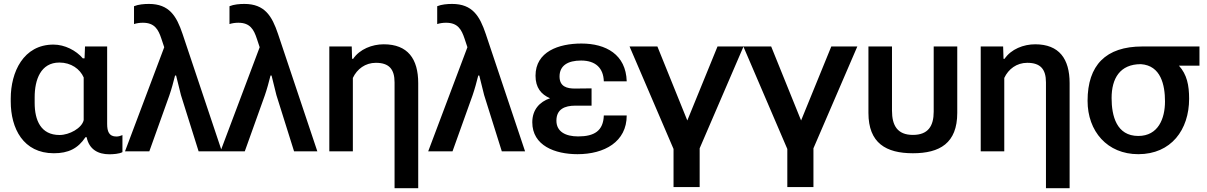

<svg xmlns="http://www.w3.org/2000/svg" viewBox="-20 -778 6205 987"><path d="M256.8 9.8C331.5 9.8 380.9 -14.6 419.4 -72.8H425.3C438.5 -8.8 485.4 15.1 542 15.1C559.6 15.1 594.2 13.2 609.4 3.9V-83.5C599.1 -79.1 588.9 -76.2 578.1 -76.2C540 -76.2 530.8 -103 530.8 -141.1V-539.1H417L414.6 -478H405.8C371.1 -518.6 313 -548.8 254.9 -548.8C100.1 -548.8 35.2 -407.2 35.2 -271.5V-256.3C35.2 -117.7 99.6 9.8 256.8 9.8ZM286.1 -84C189.5 -84 158.2 -160.2 158.2 -249V-278.3C158.2 -367.7 189 -456.5 285.2 -456.5C345.7 -456.5 391.1 -423.3 410.2 -379.9V-160.6C400.9 -119.1 336.4 -84 286.1 -84Z M622.6 0H747.6L850.6 -287.6C861.8 -319.8 871.6 -356.4 879.9 -389.6H885.3C893.1 -357.4 901.9 -320.8 910.2 -289.1L1001 0H1120.6L918.5 -603.5C887.7 -695.3 850.1 -757.8 745.6 -757.8C721.2 -757.8 691.4 -755.4 668.9 -746.1V-654.3C682.6 -658.7 698.2 -661.1 714.4 -661.1C774.9 -661.1 793.9 -626.5 809.6 -579.1L824.2 -535.2Z M1113.3 0H1238.3L1341.3 -287.6C1352.5 -319.8 1362.3 -356.4 1370.6 -389.6H1376C1383.8 -357.4 1392.6 -320.8 1400.9 -289.1L1491.7 0H1611.3L1409.2 -603.5C1378.4 -695.3 1340.8 -757.8 1236.3 -757.8C1211.9 -757.8 1182.1 -755.4 1159.7 -746.1V-654.3C1173.3 -658.7 1189 -661.1 1205.1 -661.1C1265.6 -661.1 1284.7 -626.5 1300.3 -579.1L1314.9 -535.2Z M2008.3 189.5H2129.9V-350.6C2129.9 -475.6 2076.2 -550.3 1952.6 -550.3C1893.1 -550.3 1829.1 -525.4 1795.4 -475.6H1790L1788.1 -539.1H1672.9V0H1793.9V-377.4C1815.4 -423.3 1857.9 -455.1 1912.1 -455.1C1980 -455.1 2008.3 -422.4 2008.3 -354.5Z M2181.2 0H2306.2L2409.2 -287.6C2420.4 -319.8 2430.2 -356.4 2438.5 -389.6H2443.8C2451.7 -357.4 2460.4 -320.8 2468.8 -289.1L2559.6 0H2679.2L2477.1 -603.5C2446.3 -695.3 2408.7 -757.8 2304.2 -757.8C2279.8 -757.8 2250 -755.4 2227.5 -746.1V-654.3C2241.2 -658.7 2256.8 -661.1 2272.9 -661.1C2333.5 -661.1 2352.5 -626.5 2368.2 -579.1L2382.8 -535.2Z M2948.7 14.6C3086.9 14.6 3201.7 -48.8 3201.7 -184.6H3084C3081.5 -105.5 3035.2 -76.7 2952.1 -76.7C2886.7 -76.7 2840.3 -101.6 2840.3 -157.7C2840.3 -216.3 2882.3 -234.9 2937.5 -234.9H3021V-323.7L2937.5 -322.8C2894 -322.3 2856.4 -333 2856.4 -384.8C2856.4 -440.9 2898.9 -466.8 2967.3 -466.8C3041.5 -466.8 3082 -428.2 3084 -359.9H3201.7C3197.8 -498 3094.7 -554.2 2968.8 -554.2C2852.1 -554.2 2732.9 -512.7 2732.9 -388.7C2732.9 -327.6 2761.7 -292.5 2807.6 -272.9C2754.4 -254.9 2716.3 -214.4 2716.3 -149.4C2716.3 -29.3 2833 14.6 2948.7 14.6Z M3576.7 183.6V-15.6L3802.2 -539.1H3668.5L3513.2 -158.7L3359.4 -539.1H3216.3L3442.4 -12.2V183.6Z M4161.6 183.6V-15.6L4387.2 -539.1H4253.4L4098.1 -158.7L3944.3 -539.1H3801.3L4027.3 -12.2V183.6Z M4672.9 9.8C4810.5 9.8 4900.9 -41.5 4900.9 -197.8V-539.1H4779.8V-204.1C4779.8 -129.9 4751 -84.5 4672.9 -84.5C4592.8 -84.5 4565.4 -133.3 4565.4 -209V-539.1H4444.3V-197.8C4444.3 -42 4535.2 9.8 4672.9 9.8Z M5356.9 189.5H5478.5V-350.6C5478.5 -475.6 5424.8 -550.3 5301.3 -550.3C5241.7 -550.3 5177.7 -525.4 5144 -475.6H5138.7L5136.7 -539.1H5021.5V0H5142.6V-377.4C5164.1 -423.3 5206.5 -455.1 5260.7 -455.1C5328.6 -455.1 5356.9 -422.4 5356.9 -354.5Z M5831.5 14.6C6000.5 14.6 6092.8 -110.8 6092.8 -270.5C6092.8 -340.3 6081.5 -395 6040.5 -440.4H6146V-539.1H5852.5C5664.6 -539.1 5570.8 -442.9 5570.8 -259.8C5570.8 -103 5671.9 14.6 5831.5 14.6ZM5831.5 -79.1C5719.7 -79.1 5694.3 -182.1 5694.3 -273.9C5694.3 -375 5737.3 -448.2 5844.7 -448.2C5947.8 -441.4 5968.8 -340.8 5968.8 -256.8C5968.8 -168.5 5934.1 -79.1 5831.5 -79.1Z"/></svg>

Font: Winston SemiBold
Style: Regular
Weight: 600
Designer: Vernon Adams, Kim Jin-seong, David Berlow, Cristiano Sobral
Foundry: The Winston Project Authors
Version: Version 3.004